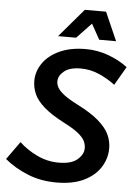

<svg xmlns="http://www.w3.org/2000/svg" viewBox="-60 -952 724 1009"><g transform="rotate(5 301.5 -447.5)"><path d="M2 -89 70 -184Q110 -146 164.5 -120Q219 -94 279 -94Q346 -94 377.5 -121.5Q409 -149 409 -181Q409 -201 400 -219.5Q391 -238 365 -259Q339 -280 286 -307Q219 -342 181.5 -375Q144 -408 129 -441.5Q114 -475 114 -511Q114 -561 144 -604.5Q174 -648 231.5 -674.5Q289 -701 370 -701Q432 -701 490 -679.5Q548 -658 591 -625L534 -527Q496 -556 449.5 -576.5Q403 -597 352 -597Q294 -597 264.5 -573Q235 -549 235 -519Q235 -502 244.5 -485.5Q254 -469 278.5 -450Q303 -431 350 -407Q423 -370 463.5 -335Q504 -300 520.5 -265Q537 -230 537 -192Q537 -138 507.5 -91.5Q478 -45 420 -17Q362 11 276 11Q193 11 124 -17Q55 -45 2 -89ZM218 -756 346 -906H458L524 -756H435L390 -837L313 -756Z"/></g></svg>

Font: Radio Canada Medium
Style: Italic
Weight: 500
Italic angle: -12°
Designer: Charles Daoud, Etienne Aubert Bonn, Alexandre Saumier Demers, Jacques Le Bailly
Foundry: Radio-Canada
Version: Version 2.104; ttfautohint (v1.8.4.7-5d5b);gftools[0.9.28.de